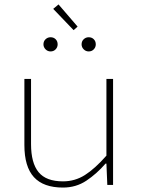

<svg xmlns="http://www.w3.org/2000/svg" viewBox="-20 -834 640 866"><path d="M264 12Q176 12 133 -35Q90 -82 90 -180V-478H120V-184Q120 -99 154 -57.5Q188 -16 264 -16Q318 -16 363 -44.5Q408 -73 460 -132V-478H490V0H464L460 -96H456Q416 -50 369.5 -19Q323 12 264 12ZM208 -602Q195 -602 185.5 -611.5Q176 -621 176 -634Q176 -648 185.5 -657Q195 -666 208 -666Q222 -666 231 -657Q240 -648 240 -634Q240 -621 231 -611.5Q222 -602 208 -602ZM380 -602Q367 -602 357.5 -611.5Q348 -621 348 -634Q348 -648 357.5 -657Q367 -666 380 -666Q394 -666 403 -657Q412 -648 412 -634Q412 -621 403 -611.5Q394 -602 380 -602ZM312 -698 220 -794 244 -814 330 -714Z"/></svg>

Font: Source Code Pro ExtraLight ExtraLight
Style: Regular
Weight: 250
Monospace: yes
Version: Version 1.018;hotconv 1.0.116;makeotfexe 2.5.65601